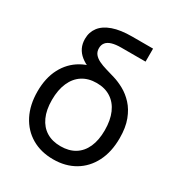

<svg xmlns="http://www.w3.org/2000/svg" viewBox="-175 -845 907 973"><g transform="rotate(30 278.5 -358.5)"><path d="M278.8 11.7Q207 11.7 152.8 -20Q98.6 -51.8 68.6 -110.1Q38.6 -168.5 38.6 -247.1Q38.6 -326.2 68.6 -383.3Q98.6 -440.4 152.8 -471.4Q207 -502.4 278.3 -502.4V-458Q239.3 -466.3 208.5 -478.5Q177.7 -490.7 156.5 -507.8Q135.3 -524.9 124.5 -547.4Q113.8 -569.8 113.8 -598.1Q113.8 -637.7 136 -666.7Q158.2 -695.8 203.1 -711.7Q248 -727.5 315.4 -727.5H437.5V-651.4H295.9Q263.2 -651.4 241.7 -645Q220.2 -638.7 209.5 -625.5Q198.7 -612.3 198.7 -592.8Q198.7 -571.8 210 -558.1Q221.2 -544.4 240.7 -534.9Q260.3 -525.4 284.9 -518.3Q309.6 -511.2 336.9 -502.9Q366.7 -494.1 398.4 -476.6Q430.2 -459 457.3 -429.7Q484.4 -400.4 501.2 -356.2Q518.1 -312 518.1 -250Q518.1 -168.9 488 -110.4Q458 -51.8 404.1 -20Q350.1 11.7 278.8 11.7ZM278.3 -64.5Q327.1 -64.5 361.6 -85.7Q396 -106.9 414.3 -147.7Q432.6 -188.5 432.6 -246.6Q432.6 -305.2 414.3 -347.2Q396 -389.2 361.3 -411.6Q326.7 -434.1 278.3 -434.1Q230 -434.1 195.3 -411.9Q160.6 -389.6 142.1 -347.4Q123.5 -305.2 123.5 -246.6Q123.5 -188 142.1 -147.5Q160.6 -106.9 195.1 -85.7Q229.5 -64.5 278.3 -64.5Z"/></g></svg>

Font: Inter 28pt
Style: Regular
Weight: 400
Designer: Rasmus Andersson
Foundry: rsms
Version: Version 4.001;git-66647c0bb